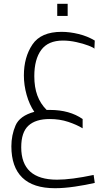

<svg xmlns="http://www.w3.org/2000/svg" viewBox="-20 -677 537 1013"><path d="M40 0ZM474 246 480 288Q433 299 375.5 307.5Q318 316 270 316Q155 316 97.5 260Q40 204 40 95Q40 36 62 -15Q84 -66 161 -87Q135 -125 120.5 -176.5Q106 -228 106 -279Q106 -375 151 -442Q196 -509 305 -509Q348 -509 395 -497.5Q442 -486 480 -463L478 -420Q474 -426 446.5 -436.5Q419 -447 382.5 -455Q346 -463 312 -463Q234 -463 197.5 -413.5Q161 -364 161 -275Q161 -217 177 -173.5Q193 -130 226 -97H244Q347 -97 416 -49V0Q385 -19 340 -34Q295 -49 242 -49Q168 -49 130 -14Q92 21 92 100Q92 271 281 271Q356 271 474 246ZM282 -657H337V-593H282Z"/></svg>

Font: Cairo Light
Style: Regular
Weight: 300
Designer: Mohamed Gaber, the designers of Titillium
Foundry: Kief Type Foundry
Version: Version 2.009; ttfautohint (v1.5.33-1714) -l 8 -r 50 -G 200 